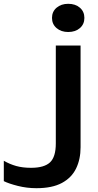

<svg xmlns="http://www.w3.org/2000/svg" viewBox="-150 -809 512 1008"><path d="M273 -570V-36Q273 27 249.5 75.5Q226 124 175 151.5Q124 179 41 179Q-9 179 -56.5 167Q-104 155 -130 142V35Q-99 53 -65 62.5Q-31 72 13 72Q82 72 112.5 43.5Q143 15 143 -56V-570ZM208 -641Q171 -641 147 -661.5Q123 -682 123 -715Q123 -748 147 -768.5Q171 -789 208 -789Q246 -789 269.5 -768.5Q293 -748 293 -715Q293 -682 269.5 -661.5Q246 -641 208 -641Z"/></svg>

Font: Bounded
Style: Regular
Weight: 400
Designer: Vlad Churkin
Version: Version 1.0